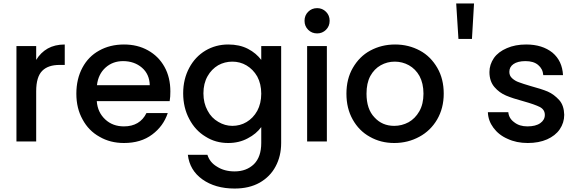

<svg xmlns="http://www.w3.org/2000/svg" viewBox="-20 -817 3327 1109"><path d="M189 -471C189 -471 189 -551 189 -551C189 -551 75 -551 75 -551C75 -551 75 0 75 0C75 0 189 0 189 0C189 0 189 -290 189 -290C189 -290 189 -290 189 -290C189 -346 201 -385 224 -408C247 -431 280 -442 325 -442C325 -442 354 -442 354 -442C354 -442 354 -560 354 -560C354 -560 354 -560 354 -560C316 -560 283 -552 256 -537C228 -521 206 -499 189 -471Z M964 -289C964 -289 964 -289 964 -289C964 -342 953 -390 930 -431C907 -472 876 -503 835 -526C794 -549 748 -560 696 -560C696 -560 696 -560 696 -560C642 -560 594 -548 553 -525C511 -502 479 -469 456 -426C433 -383 421 -333 421 -276C421 -276 421 -276 421 -276C421 -219 433 -170 457 -127C480 -84 513 -50 555 -27C596 -3 643 9 696 9C696 9 696 9 696 9C761 9 815 -7 859 -40C902 -72 932 -113 949 -164C949 -164 826 -164 826 -164C826 -164 826 -164 826 -164C801 -113 757 -87 696 -87C696 -87 696 -87 696 -87C653 -87 617 -100 588 -127C559 -154 542 -189 539 -233C539 -233 960 -233 960 -233C960 -233 960 -233 960 -233C963 -250 964 -268 964 -289ZM540 -325C540 -325 540 -325 540 -325C545 -368 562 -402 590 -427C618 -452 652 -464 691 -464C691 -464 691 -464 691 -464C734 -464 771 -451 800 -426C829 -401 844 -367 845 -325C845 -325 540 -325 540 -325Z M1298 -560C1298 -560 1298 -560 1298 -560C1250 -560 1206 -548 1167 -525C1127 -501 1096 -468 1073 -425C1050 -382 1038 -333 1038 -278C1038 -278 1038 -278 1038 -278C1038 -223 1050 -173 1073 -130C1096 -86 1127 -52 1167 -28C1206 -3 1250 9 1298 9C1298 9 1298 9 1298 9C1340 9 1378 0 1411 -18C1444 -35 1470 -57 1489 -83C1489 -83 1489 9 1489 9C1489 9 1489 9 1489 9C1489 62 1475 103 1447 131C1418 159 1381 173 1335 173C1335 173 1335 173 1335 173C1296 173 1262 164 1234 146C1205 129 1187 106 1178 77C1178 77 1065 77 1065 77C1065 77 1065 77 1065 77C1072 137 1100 184 1149 219C1198 254 1260 272 1335 272C1335 272 1335 272 1335 272C1391 272 1439 261 1480 238C1520 215 1551 184 1572 144C1593 105 1604 60 1604 9C1604 9 1604 -551 1604 -551C1604 -551 1489 -551 1489 -551C1489 -551 1489 -471 1489 -471C1489 -471 1489 -471 1489 -471C1470 -496 1445 -518 1412 -535C1379 -552 1341 -560 1298 -560ZM1489 -276C1489 -276 1489 -276 1489 -276C1489 -238 1481 -205 1466 -177C1450 -148 1429 -127 1404 -112C1379 -97 1351 -90 1322 -90C1322 -90 1322 -90 1322 -90C1293 -90 1266 -98 1241 -113C1215 -128 1194 -149 1179 -178C1163 -207 1155 -240 1155 -278C1155 -278 1155 -278 1155 -278C1155 -316 1163 -349 1179 -377C1194 -404 1215 -425 1240 -440C1265 -454 1293 -461 1322 -461C1322 -461 1322 -461 1322 -461C1351 -461 1379 -454 1404 -439C1429 -424 1450 -403 1466 -375C1481 -347 1489 -314 1489 -276Z M1812 -624C1812 -624 1812 -624 1812 -624C1832 -624 1849 -631 1863 -645C1877 -659 1884 -676 1884 -697C1884 -697 1884 -697 1884 -697C1884 -718 1877 -735 1863 -749C1849 -763 1832 -770 1812 -770C1812 -770 1812 -770 1812 -770C1791 -770 1774 -763 1760 -749C1746 -735 1739 -718 1739 -697C1739 -697 1739 -697 1739 -697C1739 -676 1746 -659 1760 -645C1774 -631 1791 -624 1812 -624ZM1754 -551C1754 -551 1754 0 1754 0C1754 0 1868 0 1868 0C1868 0 1868 -551 1868 -551C1868 -551 1754 -551 1754 -551Z M2257 9C2257 9 2257 9 2257 9C2310 9 2358 -3 2402 -27C2445 -50 2480 -84 2505 -127C2530 -170 2543 -220 2543 -276C2543 -276 2543 -276 2543 -276C2543 -332 2531 -382 2506 -425C2481 -468 2448 -502 2405 -525C2362 -548 2315 -560 2262 -560C2262 -560 2262 -560 2262 -560C2209 -560 2162 -548 2119 -525C2076 -502 2043 -468 2018 -425C1993 -382 1981 -332 1981 -276C1981 -276 1981 -276 1981 -276C1981 -219 1993 -170 2017 -127C2041 -84 2074 -50 2116 -27C2158 -3 2205 9 2257 9ZM2257 -90C2257 -90 2257 -90 2257 -90C2211 -90 2173 -106 2143 -139C2112 -171 2097 -217 2097 -276C2097 -276 2097 -276 2097 -276C2097 -316 2104 -350 2119 -378C2134 -405 2154 -426 2179 -440C2204 -454 2231 -461 2260 -461C2260 -461 2260 -461 2260 -461C2289 -461 2317 -454 2342 -440C2367 -426 2388 -405 2403 -378C2418 -350 2426 -316 2426 -276C2426 -276 2426 -276 2426 -276C2426 -236 2418 -202 2402 -174C2386 -146 2365 -125 2340 -111C2314 -97 2286 -90 2257 -90Z M2615 -797C2615 -797 2628 -592 2628 -592C2628 -592 2706 -592 2706 -592C2706 -592 2718 -797 2718 -797C2718 -797 2615 -797 2615 -797Z M3028 9C3028 9 3028 9 3028 9C3071 9 3108 2 3140 -12C3171 -26 3196 -45 3213 -70C3230 -95 3239 -123 3239 -154C3239 -154 3239 -154 3239 -154C3238 -189 3229 -218 3210 -239C3191 -260 3169 -277 3144 -288C3118 -299 3085 -309 3045 -320C3045 -320 3045 -320 3045 -320C3015 -329 2992 -336 2977 -342C2962 -347 2949 -355 2938 -365C2927 -375 2922 -387 2922 -402C2922 -402 2922 -402 2922 -402C2922 -421 2930 -436 2946 -447C2962 -458 2985 -464 3015 -464C3015 -464 3015 -464 3015 -464C3046 -464 3070 -457 3088 -442C3106 -427 3116 -408 3118 -383C3118 -383 3232 -383 3232 -383C3232 -383 3232 -383 3232 -383C3229 -438 3209 -481 3171 -513C3132 -544 3082 -560 3019 -560C3019 -560 3019 -560 3019 -560C2977 -560 2940 -553 2908 -539C2875 -525 2850 -506 2833 -482C2816 -457 2807 -430 2807 -401C2807 -401 2807 -401 2807 -401C2807 -365 2817 -336 2836 -314C2855 -292 2877 -276 2903 -265C2929 -254 2963 -243 3004 -232C3004 -232 3004 -232 3004 -232C3047 -220 3078 -209 3098 -199C3117 -189 3127 -174 3127 -153C3127 -153 3127 -153 3127 -153C3127 -134 3118 -118 3101 -106C3083 -93 3058 -87 3026 -87C3026 -87 3026 -87 3026 -87C2995 -87 2970 -95 2950 -111C2929 -126 2918 -146 2916 -169C2916 -169 2798 -169 2798 -169C2798 -169 2798 -169 2798 -169C2799 -136 2810 -106 2830 -79C2850 -52 2877 -30 2912 -15C2946 1 2985 9 3028 9Z"/></svg>

Font: Girnar Poppins
Style: Medium
Weight: 500
Designer: Ninad Kale (Devanagari), Jonny Pinhorn (Latin)
Foundry: Indian Type Foundry
Version: ""